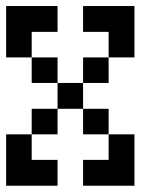

<svg xmlns="http://www.w3.org/2000/svg" viewBox="-20 -546 540 624"><path d="M250 -442.4V-526.4H417V-359.4H333V-442.4ZM250 -26.4H333V-109.4H250V-192.4H333V-109.4H417V57.6H250ZM0 -359.4V-526.4H167V-442.4H83V-359.4H167V-276.4H250V-359.4H333V-276.4H250V-192.4H167V-276.4H83V-359.4ZM0 57.6V-109.4H83V-192.4H167V-109.4H83V-26.4H167V57.6Z"/></svg>

Font: KH Dot kagurazaka 12
Style: Regular
Weight: 400
Designer: Original version for X68000 by Keitarou Hiraki (http://hp.vector.co.jp/authors/VA000874/) / TrueType conversion by Homem
Version: Version 1.00.20150527